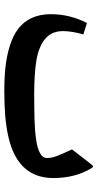

<svg xmlns="http://www.w3.org/2000/svg" viewBox="205 -668 462 913"><g transform="rotate(90 436.5 -211.0)"><path d="M415.5 0C458 0 496.1 -1.5 530.8 -4.4C599.6 -10.3 666 -23.9 712.9 -47.9C783.7 -84 826.2 -141.1 826.2 -235.4C825.7 -301.8 811 -359.4 783.2 -407.7C772 -426.8 771.5 -426.8 756.3 -407.7L689.9 -321.8C705.1 -290 715.3 -265.6 721.7 -249C728 -231.9 731 -217.3 731 -204.1C731 -189.9 723.6 -177.7 707.5 -169.9C691.4 -161.6 674.3 -155.3 643.6 -151.4C612.8 -147 588.9 -145 546.9 -143.6C525.9 -143.1 506.3 -142.6 489.3 -142.6C472.2 -142.1 450.7 -142.1 425.8 -142.1C394.5 -142.1 366.7 -143.1 342.8 -144.5C293.9 -147.5 244.1 -153.8 210.9 -167.5C159.2 -188 127.4 -220.7 127.4 -279.3C127.4 -307.1 132.8 -339.4 143.1 -376L88.9 -393.1C61 -338.9 46.9 -281.2 46.9 -220.2C46.9 -150.4 73.7 -98.1 116.7 -65.9C137.7 -49.8 164.6 -36.6 196.8 -26.4C260.7 -6.3 327.6 0 415.5 0Z"/></g></svg>

Font: Sahel SemiBold
Style: Bold
Weight: 600
Foundry: Saber Rastikerdar (saber.rastikerdar@gmail.com)
Version: Version 3.4.0